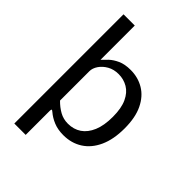

<svg xmlns="http://www.w3.org/2000/svg" viewBox="-254 -830 1099 1099"><g transform="rotate(45 295.0 -281.0)"><path d="M76.5 161V-723H167.5V-446Q180 -459.5 200.2 -478.8Q220.5 -498 252.2 -512.5Q284 -527 331 -527Q391 -527 439 -498.2Q487 -469.5 515 -411.5Q543 -353.5 543 -265.5Q543 -177 515 -115.5Q487 -54 437 -22Q387 10 321.5 10Q277 10 243 -4Q209 -18 184 -39.5Q175 -47.5 171.8 -46.2Q168.5 -45 168.5 -33V161ZM294 -55Q340 -55 374.5 -78.2Q409 -101.5 428.8 -148Q448.5 -194.5 448.5 -264.5Q448.5 -335 428.2 -378.2Q408 -421.5 374 -441.5Q340 -461.5 299 -461.5Q260.5 -461.5 231.2 -445Q202 -428.5 185.2 -403.8Q168.5 -379 168.5 -354.5V-117Q196 -89 226.5 -72Q257 -55 294 -55Z"/></g></svg>

Font: Public Sans Thin
Style: Regular
Weight: 400
Version: Version 2.001